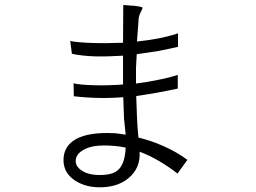

<svg xmlns="http://www.w3.org/2000/svg" viewBox="-20 -789 1040 781"><path d="M533.2 -764.6 481.4 -768.6 480.5 -615.2Q413.1 -612.3 354.5 -614.3Q295.9 -616.2 265.6 -622.1L272.5 -570.3Q311.5 -561.5 368.2 -559.6Q419.9 -558.6 480.5 -562.5V-445.3Q415 -440.4 356.4 -442.4Q301.8 -444.3 279.3 -450.2L280.3 -397.5Q330.1 -391.6 380.9 -390.6Q430.7 -389.6 481.4 -393.6L484.4 -308.6L491.2 -241.2Q467.8 -245.1 448.2 -247.1Q430.7 -248 416 -248Q325.2 -248 280.3 -217.8Q238.3 -189.5 238.3 -137.7Q238.3 -84 288.1 -52.7Q334 -24.4 397.5 -27.3Q462.9 -30.3 503.9 -65.4Q551.8 -105.5 547.9 -171.9Q587.9 -157.2 628.9 -132.8Q664.1 -112.3 702.1 -83L742.2 -138.7Q699.2 -170.9 643.6 -195.3Q595.7 -216.8 543 -229.5Q539.1 -267.6 537.1 -314.5Q536.1 -341.8 534.2 -396.5V-398.4Q575.2 -404.3 620.1 -412.1Q657.2 -418.9 703.1 -428.7V-484.4Q668 -472.7 622.1 -463.9Q580.1 -455.1 533.2 -449.2Q533.2 -482.4 533.2 -511.7Q534.2 -541 536.1 -568.4Q584 -575.2 627 -582Q670.9 -590.8 704.1 -598.6V-653.3Q668.9 -641.6 625 -632.8Q584 -625 537.1 -620.1L543 -698.2Q543 -715.8 547.9 -729.5Q550.8 -737.3 556.6 -748Q561.5 -756.8 558.6 -758.8Q555.7 -761.7 533.2 -764.6ZM402.3 -197.3Q424.8 -197.3 447.3 -195.3Q469.7 -193.4 491.2 -188.5Q488.3 -120.1 458 -95.7Q436.5 -77.1 384.8 -77.1Q337.9 -77.1 310.5 -96.7Q286.1 -113.3 288.1 -137.7Q290 -162.1 318.4 -178.7Q349.6 -197.3 402.3 -197.3Z"/></svg>

Font: DotumChe
Style: Regular
Weight: 400
Monospace: yes
Version: Version 2.21